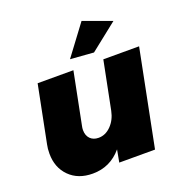

<svg xmlns="http://www.w3.org/2000/svg" viewBox="-139 -894 960 1019"><g transform="rotate(-20 341.0 -384.0)"><path d="M433 -775 592 -717 438 -595 306 -605ZM32 -171Q32 -200 37 -222L101 -544H303L245 -252Q242 -239 242 -228Q242 -197 259.5 -179Q277 -161 307 -161Q346 -161 377 -192.5Q408 -224 418 -273L472 -544H674L566 0H364L377 -70Q312 7 213 7Q131 7 81.5 -42.5Q32 -92 32 -171Z"/></g></svg>

Font: TypoPRO Montserrat
Style: Italic
Weight: 800
Italic angle: -11.3°
Designer: Julieta Ulanovsky
Foundry: Julieta Ulanovsky
Version: Version 6.001